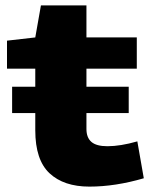

<svg xmlns="http://www.w3.org/2000/svg" viewBox="-20 -683 569 713"><path d="M301 -263V-204Q301 -172 319.5 -156Q338 -140 379 -140Q427 -140 490 -158L514 -21Q408 10 312 10Q217 10 164 -39.5Q111 -89 111 -199V-263H25V-361H111V-428H6V-532L111 -544L132 -663H301V-544H488V-428H301V-361H458V-263Z"/></svg>

Font: Georama Extended
Style: Bold
Weight: 700
Width: 7
Designer: Jean-Baptiste Levee
Foundry: Production Type
Version: Version 1.000